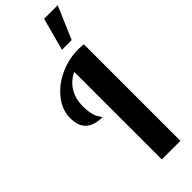

<svg xmlns="http://www.w3.org/2000/svg" viewBox="-322 -1026 1051 1051"><g transform="rotate(-45 203.5 -500.0)"><path d="M356.9 -748V0H212.9V-678.2Q164.6 -654.8 138.7 -611.8Q112.8 -568.8 112.8 -509.8Q112.8 -481.4 117.4 -459Q122.1 -436.5 127 -426.8Q131.8 -417 139.4 -406Q147 -395 147.9 -393.1Q18.1 -393.1 18.1 -514.2Q18.1 -576.2 60.3 -630.9Q102.5 -685.5 171.4 -717.8Q240.2 -750 314.9 -750Q330.6 -750 356.9 -748ZM251 -811 301.8 -1000H407.2L326.2 -811Z"/></g></svg>

Font: Lobster Two
Style: Bold
Weight: 700
Designer: Pablo Impallari
Foundry: Pablo Impallari. www.impallari.com
Version: Version 1.006